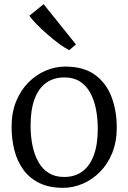

<svg xmlns="http://www.w3.org/2000/svg" viewBox="-20 -889 615 920"><path d="M35.5 -281Q35.5 -349.5 57.2 -403Q79 -456.5 116 -493.8Q153 -531 198.8 -550.5Q244.5 -570 292.5 -570Q382 -570 436.2 -529.8Q490.5 -489.5 515 -423Q539.5 -356.5 539.5 -278Q539.5 -210 517.8 -156.2Q496 -102.5 459 -65.2Q422 -28 376.2 -8.5Q330.5 11 282.5 11Q215.5 11 168.2 -12.2Q121 -35.5 91.8 -76Q62.5 -116.5 49 -169.2Q35.5 -222 35.5 -281ZM287.5 -41Q338 -41 374 -67Q410 -93 429.2 -144.5Q448.5 -196 448.5 -272Q448.5 -321.5 439.8 -366Q431 -410.5 412.2 -444.8Q393.5 -479 363 -498.5Q332.5 -518 288.5 -518Q237.5 -518 201.2 -492Q165 -466 145.8 -414.8Q126.5 -363.5 126.5 -287Q126.5 -237 135.5 -192.5Q144.5 -148 163.5 -113.8Q182.5 -79.5 213.2 -60.2Q244 -41 287.5 -41ZM311 -649Q293 -657.5 265.2 -677.8Q237.5 -698 207.8 -723.8Q178 -749.5 154.5 -773.8Q131 -798 121 -814L189 -869L344 -676L312 -649Z"/></svg>

Font: Merriweather Light
Style: Regular
Weight: 300
Designer: Eben Sorkin
Foundry: Eben Sorkin
Version: Version 2.100